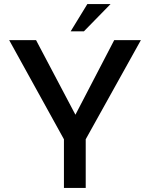

<svg xmlns="http://www.w3.org/2000/svg" viewBox="-20 -923 738 943"><path d="M294 -239 25 -726H157L366 -330L334 -328L541 -726H672L401 -239V0H294ZM523 -903 392 -769H327L409 -903Z"/></svg>

Font: Josefin Sans Thin Medium
Style: Regular
Weight: 500
Version: Version 2.000